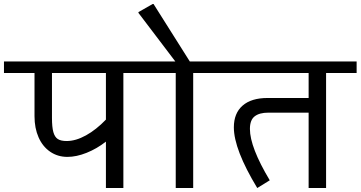

<svg xmlns="http://www.w3.org/2000/svg" viewBox="-42 -948 1818 968"><path d="M734 -580H580V0H492V-234Q446 -198 394.5 -177.5Q343 -157 298 -157Q249 -157 211 -183Q173 -209 152.5 -255.5Q132 -302 132 -362V-580H-22V-638H734ZM492 -345V-580H220V-354Q220 -307 227 -282Q234 -257 249.5 -247Q265 -237 294 -237Q340 -237 391.5 -265.5Q443 -294 492 -345Z M690 -580V-638H842L656 -883V-887L728 -928H732L915 -638H1086V-580H932V0H844V-580Z M1756 -580H1602V0H1514V-380H1310Q1266 -380 1242 -361.5Q1218 -343 1218 -298Q1218 -206 1318 -39L1255 0Q1137 -195 1137 -306Q1137 -377 1181 -415.5Q1225 -454 1307 -454H1514V-580H1042V-638H1756Z"/></svg>

Font: AmikoRegular
Style: Regular
Weight: 400
Designer: Pablo Impallari, Rodrigo Fuenzalida, Andres Torresi
Foundry: Impallari Type
Version: Version 1.000; ttfautohint (v1.3)